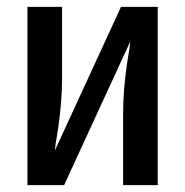

<svg xmlns="http://www.w3.org/2000/svg" viewBox="-20 -540 540 560"><path d="M60 0V-520H161V-312Q161 -276 158 -240Q155 -204 150 -169L146 -143Q144 -133 142.5 -122.5Q141 -112 140 -101L333 -520H440V0H339V-208Q339 -244 342 -280Q345 -316 350 -351L354 -377Q356 -387 357.5 -397.5Q359 -408 360 -419L167 0Z"/></svg>

Font: Zed Sans Semibold
Style: Regular
Weight: 600
Designer: Belleve Invis
Foundry: Belleve Invis
Version: Version 1.0.0; ttfautohint (v1.8.4)